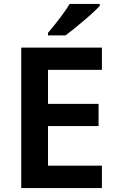

<svg xmlns="http://www.w3.org/2000/svg" viewBox="-20 -956 593 976"><path d="M498 0H88V-714H498V-601H224V-428H481V-315H224V-114H498ZM487 -926Q474 -912 452.5 -892Q431 -872 405.5 -850.5Q380 -829 356 -809.5Q332 -790 313 -776H224V-789Q240 -808 260.5 -833.5Q281 -859 301 -886.5Q321 -914 334 -936H487Z"/></svg>

Font: Noto Sans Oriya SemiBold
Style: Regular
Weight: 600
Version: Version 2.003